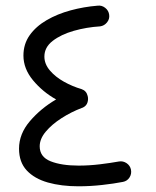

<svg xmlns="http://www.w3.org/2000/svg" viewBox="-20 -630 551 680"><path d="M366.7 -577.6Q368.7 -562.5 358.9 -550.5Q349.1 -538.6 334.5 -536.6Q286.6 -533.7 241.2 -520.8Q195.8 -507.8 166.5 -485.1Q137.2 -462.4 137.2 -429.7Q137.2 -403.3 156.7 -380.4Q176.3 -357.4 206.5 -340.6Q236.8 -323.7 268.6 -314.5Q286.1 -308.6 290.5 -290Q293.5 -278.8 289.8 -267.1Q286.1 -255.4 274.4 -249.5Q272.5 -249 271 -248H270.5Q231.9 -233.4 197.8 -211.4Q163.6 -189.5 142.1 -163.8Q120.6 -138.2 120.6 -111.8Q120.6 -74.2 159.2 -58.8Q197.8 -43.5 258.3 -43.5Q295.9 -43.5 333.7 -48.1Q371.6 -52.7 401.4 -58.1Q416 -60.5 428.5 -52Q440.9 -43.5 443.8 -29.3Q446.8 -14.2 438.7 -1.5Q430.7 11.2 415.5 14.2Q383.3 20.5 341.8 25.1Q300.3 29.8 257.8 29.8Q197.3 29.8 149.7 16.4Q102.1 2.9 74.7 -26.4Q47.4 -55.7 47.4 -103.5Q47.4 -155.8 85.9 -200.9Q124.5 -246.1 178.7 -277.8Q130.9 -304.7 96.9 -345.7Q63 -386.7 63 -433.1Q63 -474.1 85.2 -505.4Q107.4 -536.6 145.3 -558.6Q183.1 -580.6 230 -593.3Q276.9 -606 325.7 -609.9Q340.3 -611.8 352.5 -602.3Q364.7 -592.8 366.7 -577.6Z"/></svg>

Font: Mikhak-FD Regular
Style: FD-Regular
Weight: 400
Designer: Amin Abedi
Version: Version 3.2